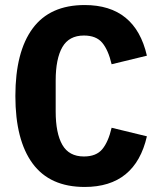

<svg xmlns="http://www.w3.org/2000/svg" viewBox="-20 -730 640 762"><path d="M41 -349Q41 -524 109.5 -617Q178 -710 316 -710Q517 -710 563 -509L423 -475Q410 -531 386 -560Q362 -589 313 -589Q254 -589 227.5 -543Q201 -497 201 -410V-288Q201 -201 227.5 -155Q254 -109 313 -109Q362 -109 386 -138Q410 -167 423 -223L563 -189Q517 12 316 12Q178 12 109.5 -81Q41 -174 41 -349Z"/></svg>

Font: iA Writer Duo S
Style: Bold
Weight: 700
Designer: Mike Abbink, Paul van der Laan, Pieter van Rosmalen, Oliver Reichenstein
Foundry: Bold Monday and Information Architects Inc.
Version: Version 2.000